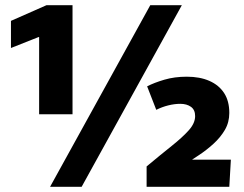

<svg xmlns="http://www.w3.org/2000/svg" viewBox="-20 -716 935 736"><path d="M130 -574H128L22 -532V-636L158 -696H258V-278H130ZM677 -696 293 0H172L556 -696ZM542 -78Q596 -123 638 -156.5Q680 -190 704 -217Q728 -244 728 -271Q728 -295 712 -306.5Q696 -318 671 -318Q649 -318 625 -312Q601 -306 579 -295L544 -385Q571 -399 610 -410.5Q649 -422 696 -422Q746 -422 782.5 -406Q819 -390 839 -359.5Q859 -329 859 -283Q859 -247 842 -218Q825 -189 798 -164.5Q771 -140 742 -121Q713 -102 689 -86L669 -104H865L859 0H542Z"/></svg>

Font: Murecho Thin ExtraBold
Style: Regular
Weight: 800
Version: Version 1.010